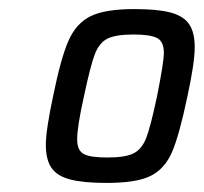

<svg xmlns="http://www.w3.org/2000/svg" viewBox="-20 -715 449 423"><path d="M81 -396Q81 -413 85.5 -442Q90 -471 97 -503Q114 -587 131 -625.5Q148 -664 180 -679.5Q212 -695 276 -695Q327 -695 355.5 -687.5Q384 -680 396.5 -662Q409 -644 409 -611Q409 -577 393 -503Q375 -417 359 -380Q343 -343 312 -327.5Q281 -312 215 -312Q164 -312 135 -319.5Q106 -327 93.5 -345Q81 -363 81 -396ZM326 -503Q341 -578 341 -599Q341 -623 326.5 -631Q312 -639 274 -639Q234 -639 216 -629.5Q198 -620 188.5 -594.5Q179 -569 165 -503Q150 -436 150 -408Q150 -384 164 -376Q178 -368 216 -368Q257 -368 275 -377.5Q293 -387 302.5 -412Q312 -437 326 -503Z"/></svg>

Font: Saira Semi Condensed
Style: Italic
Weight: 400
Width: 4
Italic angle: -12°
Designer: Hector Gatti with collaboration of the Omnibus-Type team
Foundry: Omnibus-Type
Version: Version 1.001; ttfautohint (v1.8)